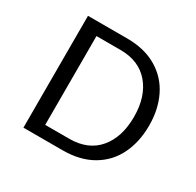

<svg xmlns="http://www.w3.org/2000/svg" viewBox="-148 -846 1031 1011"><g transform="rotate(30 367.5 -340.0)"><path d="M679 -341Q679 -241 641.5 -164Q604 -87 529.5 -43.5Q455 0 349 0H111V-680H349Q455 -680 529.5 -636Q604 -592 641.5 -515Q679 -438 679 -341ZM587 -340Q587 -463 524.5 -536.5Q462 -610 349 -610H203V-70H349Q463 -70 525 -143Q587 -216 587 -340Z"/></g></svg>

Font: Martel Sans
Style: Regular
Weight: 400
Designer: Dan Reynolds and Mathieu Réguer
Foundry: Dan Reynolds and Mathieu Réguer
Version: Version 1.002; ttfautohint (v1.1) -l 5 -r 5 -G 72 -x 0 -D la